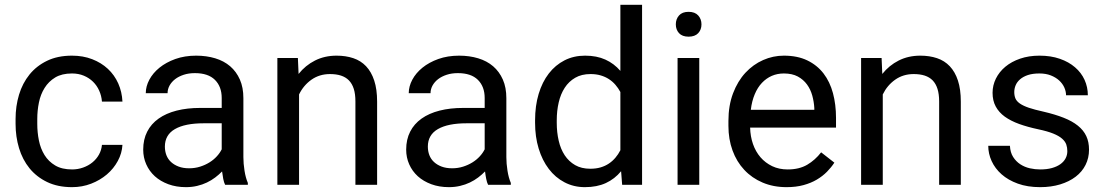

<svg xmlns="http://www.w3.org/2000/svg" viewBox="-20 -770 4607 800"><path d="M280.3 -64C252 -64 228.5 -69.5 210 -80.6C191.4 -91.6 176.6 -106.1 165.5 -124C154.5 -141.9 146.6 -162.2 142.1 -184.8C137.5 -207.4 135.3 -230.5 135.3 -253.9V-274.4C135.3 -297.2 137.5 -319.9 142.1 -342.5C146.6 -365.2 154.5 -385.5 165.8 -403.6C177 -421.6 191.8 -436.2 210.2 -447.3C228.6 -458.3 251.8 -463.9 279.8 -463.9C298 -463.9 314.5 -460.8 329.3 -454.6C344.2 -448.4 356.9 -440 367.7 -429.4C378.4 -418.9 387 -406.5 393.3 -392.3C399.7 -378.2 403.5 -363 404.8 -346.7H490.2C488.9 -373.7 483.1 -398.9 472.7 -422.4C462.2 -445.8 447.8 -466.1 429.4 -483.2C411.1 -500.2 389.2 -513.7 364 -523.4C338.8 -533.2 310.7 -538.1 279.8 -538.1C240.1 -538.1 205.6 -531 176.3 -516.8C147 -502.7 122.6 -483.6 103 -459.5C83.5 -435.4 68.9 -407.4 59.3 -375.5C49.7 -343.6 44.9 -309.9 44.9 -274.4V-253.9C44.9 -218.4 49.7 -184.7 59.3 -152.8C68.9 -120.9 83.5 -92.9 103 -68.8C122.6 -44.8 147.1 -25.6 176.5 -11.5C206 2.7 240.6 9.8 280.3 9.8C308.3 9.8 334.7 5 359.6 -4.6C384.5 -14.2 406.4 -27.1 425.3 -43.2C444.2 -59.3 459.4 -78 470.9 -99.4C482.5 -120.7 488.9 -143.1 490.2 -166.5H404.8C403.5 -151.9 399.3 -138.3 392.3 -125.7C385.3 -113.2 376.2 -102.4 365 -93.3C353.8 -84.1 340.8 -77 326.2 -71.8C311.5 -66.6 296.2 -64 280.3 -64Z M918 0H1012.7V-7.8C1006.5 -22.1 1001.9 -39.1 998.8 -58.8C995.7 -78.5 994.1 -97.3 994.1 -115.2V-360.8C994.1 -390.5 989.3 -416.3 979.5 -438.5C969.7 -460.6 956.2 -479.1 939 -493.9C921.7 -508.7 901 -519.8 876.7 -527.1C852.5 -534.4 826 -538.1 797.4 -538.1C765.5 -538.1 736.6 -533.4 710.7 -524.2C684.8 -514.9 662.8 -502.8 644.5 -488C626.3 -473.2 612.2 -456.5 602.3 -438C592.4 -419.4 587.4 -400.7 587.4 -381.8H678.2C678.2 -392.9 681 -403.5 686.5 -413.6C692.1 -423.7 699.8 -432.5 709.7 -440.2C719.6 -447.8 731.6 -453.9 745.6 -458.5C759.6 -463.1 775.1 -465.3 792 -465.3C828.8 -465.3 856.6 -456 875.5 -437.3C894.4 -418.5 903.8 -393.4 903.8 -361.8V-320.3H814C777.8 -320.3 745.1 -316.6 715.8 -309.1C686.5 -301.6 661.5 -290.5 640.9 -275.9C620.2 -261.2 604.3 -243.1 593.3 -221.4C582.2 -199.8 576.7 -174.8 576.7 -146.5C576.7 -124.7 580.9 -104.2 589.4 -85.2C597.8 -66.2 609.8 -49.6 625.2 -35.6C640.7 -21.6 659.4 -10.6 681.4 -2.4C703.4 5.7 727.9 9.8 754.9 9.8C771.2 9.8 786.6 8.1 801.3 4.6C815.9 1.2 829.5 -3.5 842 -9.5C854.6 -15.5 866.1 -22.5 876.7 -30.5C887.3 -38.5 896.8 -46.9 905.3 -55.7C906.6 -44.9 908.2 -34.6 910.2 -24.7C912.1 -14.7 914.7 -6.5 918 0ZM768.1 -68.8C751.5 -68.8 736.9 -71.2 724.4 -75.9C711.8 -80.6 701.3 -87 692.6 -95C684 -102.9 677.6 -112.5 673.3 -123.5C669.1 -134.6 667 -146.5 667 -159.2C667 -191.7 681 -216.1 709 -232.2C737 -248.3 776.9 -256.3 828.6 -256.3H903.8V-147.9C898.9 -137.9 892.2 -128.1 883.5 -118.7C874.9 -109.2 864.7 -100.8 853 -93.5C841.3 -86.2 828.3 -80.2 814 -75.7C799.6 -71.1 784.3 -68.8 768.1 -68.8Z M1221.2 -528.3H1135.7V0H1226.1V-376.5C1238.4 -401.9 1255.7 -422.4 1277.8 -438C1300 -453.6 1325.7 -461.4 1355 -461.4C1372.2 -461.4 1387.5 -459.3 1400.6 -455.1C1413.8 -450.8 1424.9 -444.2 1433.8 -435.1C1442.8 -425.9 1449.5 -414.1 1454.1 -399.7C1458.7 -385.2 1460.9 -367.7 1460.9 -347.2V0H1551.3V-346.2C1551.3 -380.7 1547.3 -410.1 1539.3 -434.3C1531.3 -458.6 1520 -478.4 1505.4 -493.9C1490.7 -509.4 1473 -520.6 1452.1 -527.6C1431.3 -534.6 1408 -538.1 1382.3 -538.1C1349.1 -538.1 1319.2 -531.3 1292.5 -517.8C1265.8 -504.3 1243 -485.7 1224.1 -461.9Z M2013.7 0H2108.4V-7.8C2102.2 -22.1 2097.6 -39.1 2094.5 -58.8C2091.4 -78.5 2089.8 -97.3 2089.8 -115.2V-360.8C2089.8 -390.5 2085 -416.3 2075.2 -438.5C2065.4 -460.6 2051.9 -479.1 2034.7 -493.9C2017.4 -508.7 1996.7 -519.8 1972.4 -527.1C1948.2 -534.4 1921.7 -538.1 1893.1 -538.1C1861.2 -538.1 1832.3 -533.4 1806.4 -524.2C1780.5 -514.9 1758.5 -502.8 1740.2 -488C1722 -473.2 1707.9 -456.5 1698 -438C1688.1 -419.4 1683.1 -400.7 1683.1 -381.8H1773.9C1773.9 -392.9 1776.7 -403.5 1782.2 -413.6C1787.8 -423.7 1795.5 -432.5 1805.4 -440.2C1815.3 -447.8 1827.3 -453.9 1841.3 -458.5C1855.3 -463.1 1870.8 -465.3 1887.7 -465.3C1924.5 -465.3 1952.3 -456 1971.2 -437.3C1990.1 -418.5 1999.5 -393.4 1999.5 -361.8V-320.3H1909.7C1873.5 -320.3 1840.8 -316.6 1811.5 -309.1C1782.2 -301.6 1757.2 -290.5 1736.6 -275.9C1715.9 -261.2 1700 -243.1 1689 -221.4C1677.9 -199.8 1672.4 -174.8 1672.4 -146.5C1672.4 -124.7 1676.6 -104.2 1685.1 -85.2C1693.5 -66.2 1705.5 -49.6 1720.9 -35.6C1736.4 -21.6 1755.1 -10.6 1777.1 -2.4C1799.1 5.7 1823.6 9.8 1850.6 9.8C1866.9 9.8 1882.3 8.1 1897 4.6C1911.6 1.2 1925.2 -3.5 1937.7 -9.5C1950.3 -15.5 1961.8 -22.5 1972.4 -30.5C1983 -38.5 1992.5 -46.9 2001 -55.7C2002.3 -44.9 2003.9 -34.6 2005.9 -24.7C2007.8 -14.7 2010.4 -6.5 2013.7 0ZM1863.8 -68.8C1847.2 -68.8 1832.6 -71.2 1820.1 -75.9C1807.5 -80.6 1797 -87 1788.3 -95C1779.7 -102.9 1773.3 -112.5 1769 -123.5C1764.8 -134.6 1762.7 -146.5 1762.7 -159.2C1762.7 -191.7 1776.7 -216.1 1804.7 -232.2C1832.7 -248.3 1872.6 -256.3 1924.3 -256.3H1999.5V-147.9C1994.6 -137.9 1987.9 -128.1 1979.2 -118.7C1970.6 -109.2 1960.4 -100.8 1948.7 -93.5C1937 -86.2 1924 -80.2 1909.7 -75.7C1895.3 -71.1 1880 -68.8 1863.8 -68.8Z M2209.5 -268.6V-258.3C2209.5 -219.6 2214.4 -183.8 2224.4 -151.1C2234.3 -118.4 2248.4 -90.1 2266.6 -66.2C2284.8 -42.2 2306.7 -23.6 2332.3 -10.3C2357.8 3.1 2386.1 9.8 2417 9.8C2450.5 9.8 2479.7 4.1 2504.4 -7.3C2529.1 -18.7 2550.3 -35.2 2567.9 -56.6L2572.3 0H2655.3V-750H2564.9V-474.6C2547.4 -495.1 2526.5 -510.8 2502.4 -521.7C2478.4 -532.6 2450.2 -538.1 2418 -538.1C2386.4 -538.1 2357.8 -531.6 2332.3 -518.6C2306.7 -505.5 2284.8 -487.2 2266.6 -463.6C2248.4 -440 2234.3 -411.7 2224.4 -378.7C2214.4 -345.6 2209.5 -308.9 2209.5 -268.6ZM2299.8 -258.3V-268.6C2299.8 -294.9 2302.5 -319.7 2307.9 -343C2313.2 -366.3 2321.6 -386.7 2333 -404.3C2344.4 -421.9 2359 -435.8 2376.7 -446C2394.4 -456.3 2415.7 -461.4 2440.4 -461.4C2456.1 -461.4 2470.2 -459.6 2482.9 -455.8C2495.6 -452.1 2507.1 -446.9 2517.3 -440.2C2527.6 -433.5 2536.6 -425.6 2544.4 -416.5C2552.2 -407.4 2559.1 -397.5 2564.9 -386.7V-144C2559.1 -132.6 2552.2 -122.2 2544.2 -112.8C2536.2 -103.4 2527.1 -95.2 2516.8 -88.4C2506.6 -81.5 2495.1 -76.3 2482.4 -72.5C2469.7 -68.8 2455.4 -66.9 2439.5 -66.9C2415 -66.9 2394 -71.9 2376.5 -82C2358.9 -92.1 2344.4 -105.8 2333 -123C2321.6 -140.3 2313.2 -160.6 2307.9 -183.8C2302.5 -207.1 2299.8 -231.9 2299.8 -258.3Z M2893.6 0V-528.3H2803.2V0ZM2795.9 -668.5C2795.9 -653.8 2800.4 -641.6 2809.3 -631.8C2818.3 -622.1 2831.5 -617.2 2849.1 -617.2C2866.7 -617.2 2880 -622.1 2889.2 -631.8C2898.3 -641.6 2902.8 -653.8 2902.8 -668.5C2902.8 -683.1 2898.3 -695.5 2889.2 -705.6C2880 -715.7 2866.7 -720.7 2849.1 -720.7C2831.5 -720.7 2818.3 -715.7 2809.3 -705.6C2800.4 -695.5 2795.9 -683.1 2795.9 -668.5Z M3257.3 9.8C3283.7 9.8 3307.3 6.9 3328.1 1.2C3349 -4.5 3367.4 -12.1 3383.5 -21.7C3399.7 -31.3 3413.7 -42.2 3425.8 -54.4C3437.8 -66.7 3448.1 -79.3 3456.5 -92.3L3401.4 -135.3C3384.8 -113.8 3365.4 -96.5 3343.3 -83.5C3321.1 -70.5 3294.1 -64 3262.2 -64C3238.1 -64 3216.6 -68.5 3197.5 -77.6C3178.5 -86.8 3162.2 -99.1 3148.7 -114.7C3135.2 -130.4 3124.8 -148.8 3117.4 -169.9C3110.1 -191.1 3106.1 -213.9 3105.5 -238.3H3463.4V-278.8C3463.4 -315.9 3459.1 -350.3 3450.7 -381.8C3442.2 -413.4 3429.1 -440.8 3411.4 -463.9C3393.6 -487 3371.1 -505.1 3343.8 -518.3C3316.4 -531.5 3283.9 -538.1 3246.1 -538.1C3216.1 -538.1 3187.3 -532 3159.7 -519.8C3132 -507.6 3107.4 -489.9 3085.9 -466.8C3064.5 -443.7 3047.3 -415.2 3034.4 -381.3C3021.6 -347.5 3015.1 -309.1 3015.1 -266.1V-245.6C3015.1 -208.5 3020.8 -174.3 3032.2 -143.1C3043.6 -111.8 3059.9 -84.9 3081.1 -62.3C3102.2 -39.6 3127.7 -22 3157.5 -9.3C3187.3 3.4 3220.5 9.8 3257.3 9.8ZM3246.1 -463.9C3269.2 -463.9 3288.6 -459.6 3304.2 -451.2C3319.8 -442.7 3332.6 -431.6 3342.5 -418C3352.5 -404.3 3359.8 -388.8 3364.5 -371.6C3369.2 -354.3 3372.1 -336.9 3373 -319.3V-312.5H3108.4C3111.3 -336.9 3116.8 -358.6 3124.8 -377.4C3132.7 -396.3 3142.7 -412.1 3154.8 -424.8C3166.8 -437.5 3180.5 -447.2 3195.8 -453.9C3211.1 -460.5 3227.9 -463.9 3246.1 -463.9Z M3653.3 -528.3H3567.9V0H3658.2V-376.5C3670.6 -401.9 3687.8 -422.4 3710 -438C3732.1 -453.6 3757.8 -461.4 3787.1 -461.4C3804.4 -461.4 3819.6 -459.3 3832.8 -455.1C3845.9 -450.8 3857 -444.2 3866 -435.1C3874.9 -425.9 3881.7 -414.1 3886.2 -399.7C3890.8 -385.2 3893.1 -367.7 3893.1 -347.2V0H3983.4V-346.2C3983.4 -380.7 3979.4 -410.1 3971.4 -434.3C3963.5 -458.6 3952.1 -478.4 3937.5 -493.9C3922.9 -509.4 3905.1 -520.6 3884.3 -527.6C3863.4 -534.6 3840.2 -538.1 3814.5 -538.1C3781.2 -538.1 3751.3 -531.3 3724.6 -517.8C3697.9 -504.3 3675.1 -485.7 3656.2 -461.9Z M4427.2 -140.1C4427.2 -129.4 4424.8 -119.4 4419.9 -110.1C4415 -100.8 4407.8 -92.8 4398.2 -85.9C4388.6 -79.1 4376.8 -73.7 4362.8 -69.8C4348.8 -65.9 4332.5 -64 4314 -64C4299.6 -64 4285.3 -65.6 4271 -68.8C4256.7 -72.1 4243.5 -77.6 4231.4 -85.4C4219.4 -93.3 4209.4 -103.4 4201.4 -116C4193.4 -128.5 4189 -144 4188 -162.6H4097.7C4097.7 -140.8 4102.4 -119.5 4111.8 -98.9C4121.3 -78.2 4135.1 -59.8 4153.3 -43.7C4171.5 -27.6 4194.1 -14.6 4220.9 -4.9C4247.8 4.9 4278.8 9.8 4314 9.8C4344.6 9.8 4372.4 5.9 4397.5 -1.7C4422.5 -9.4 4444 -20 4461.9 -33.7C4479.8 -47.4 4493.6 -63.8 4503.2 -83C4512.8 -102.2 4517.6 -123.4 4517.6 -146.5C4517.6 -168 4513.8 -186.8 4506.1 -203.1C4498.5 -219.4 4486.8 -233.8 4471.2 -246.3C4455.6 -258.9 4435.9 -269.9 4412.1 -279.3C4388.3 -288.7 4360.4 -297.2 4328.1 -304.7C4303.1 -310.2 4282.6 -315.7 4266.8 -321C4251.1 -326.4 4238.6 -332.3 4229.5 -338.6C4220.4 -345 4214.2 -352.1 4210.9 -359.9C4207.7 -367.7 4206.1 -376.5 4206.1 -386.2C4206.1 -396 4208 -405.5 4211.9 -414.8C4215.8 -424.1 4222 -432.4 4230.5 -439.7C4238.9 -447 4249.8 -452.9 4262.9 -457.3C4276.1 -461.7 4292.2 -463.9 4311 -463.9C4328.9 -463.9 4344.7 -461.2 4358.4 -455.8C4372.1 -450.4 4383.6 -443.4 4393.1 -434.8C4402.5 -426.2 4409.7 -416.4 4414.6 -405.5C4419.4 -394.6 4421.9 -383.8 4421.9 -373H4512.7C4512.7 -395.8 4508.1 -417.2 4499 -437.3C4489.9 -457.3 4476.6 -474.8 4459.2 -489.7C4441.8 -504.7 4420.7 -516.5 4395.8 -525.1C4370.8 -533.8 4342.6 -538.1 4311 -538.1C4281.4 -538.1 4254.6 -533.9 4230.5 -525.6C4206.4 -517.3 4185.9 -506.1 4168.9 -491.9C4152 -477.8 4138.9 -461.3 4129.6 -442.6C4120.4 -423.9 4115.7 -404.1 4115.7 -383.3C4115.7 -361.5 4120.1 -342.4 4128.9 -326.2C4137.7 -309.9 4150.3 -295.8 4166.7 -283.9C4183.2 -272.1 4203.1 -261.9 4226.6 -253.4C4250 -245 4276.4 -237.6 4305.7 -231.4C4331.7 -225.9 4352.7 -219.9 4368.7 -213.4C4384.6 -206.9 4396.9 -199.8 4405.5 -192.1C4414.1 -184.5 4419.9 -176.4 4422.9 -167.7C4425.8 -159.1 4427.2 -149.9 4427.2 -140.1Z"/></svg>

Font: Dirooz FD
Style: FD
Weight: 400
Foundry: DejaVu fonts team - Redesigned by Saber Rastikerdar
Version: Version 0.2.1